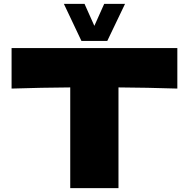

<svg xmlns="http://www.w3.org/2000/svg" viewBox="-20 -975 979 995"><path d="M899 -516Q742 -521 594 -522V0H344V-522Q195 -521 40 -516V-726H899ZM469 -841 520 -955H628L536 -763H402L311 -955H418Z"/></svg>

Font: Mantou Sans
Style: Regular
Weight: 400
Designer: Mant0u / artakana
Foundry: Mant0u / artakana
Version: Version 1.001;October 22, 2023;FontCreator 14.0.0.2901 64-bi